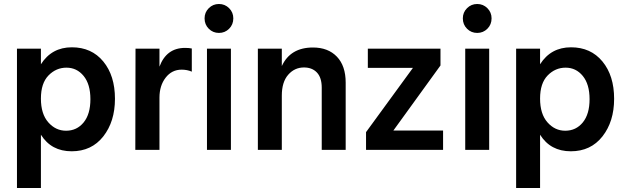

<svg xmlns="http://www.w3.org/2000/svg" viewBox="-20 -751 3135 962"><path d="M185 191H65V-507H185V-429Q239 -514 340 -514Q439 -514 497.5 -443Q556 -372 556 -256Q556 -142 497.5 -67.5Q439 7 339 7Q237 7 185 -76ZM311 -96Q365 -96 399 -137.5Q433 -179 433 -254Q433 -329 399 -370.5Q365 -412 313 -412Q261 -412 223 -373Q185 -334 185 -257Q185 -180 222 -138Q259 -96 311 -96Z M779 0H658L659 -507H779V-417Q814 -511 907 -511Q928 -511 941 -508V-392Q918 -402 890 -402Q841 -402 810 -362Q779 -322 779 -262Z M1137 0H1017V-507H1137ZM1149 -659Q1149 -628 1128 -607Q1107 -586 1077 -586Q1047 -586 1026 -607Q1005 -628 1005 -659Q1005 -689 1026 -710Q1047 -731 1077 -731Q1107 -731 1128 -710Q1149 -689 1149 -659Z M1712 0H1592V-312Q1592 -362 1568 -387.5Q1544 -413 1503 -413Q1456 -413 1424 -376.5Q1392 -340 1392 -272V0H1272V-507H1392V-420Q1435 -513 1548 -513Q1624 -513 1668 -467Q1712 -421 1712 -337Z M2200 0H1814V-89L2049 -411H1823V-507H2187V-423L1951 -97H2200Z M2431 0H2311V-507H2431ZM2443 -659Q2443 -628 2422 -607Q2401 -586 2371 -586Q2341 -586 2320 -607Q2299 -628 2299 -659Q2299 -689 2320 -710Q2341 -731 2371 -731Q2401 -731 2422 -710Q2443 -689 2443 -659Z M2686 191H2566V-507H2686V-429Q2740 -514 2841 -514Q2940 -514 2998.5 -443Q3057 -372 3057 -256Q3057 -142 2998.5 -67.5Q2940 7 2840 7Q2738 7 2686 -76ZM2812 -96Q2866 -96 2900 -137.5Q2934 -179 2934 -254Q2934 -329 2900 -370.5Q2866 -412 2814 -412Q2762 -412 2724 -373Q2686 -334 2686 -257Q2686 -180 2723 -138Q2760 -96 2812 -96Z"/></svg>

Font: Hind Vadodara SemiBold
Style: Regular
Weight: 600
Designer: Hitesh Malaviya
Foundry: Indian Type Foundry
Version: Version 1.001;PS 1.0;hotconv 1.0.86;makeotf.lib2.5.63406; tt